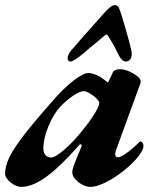

<svg xmlns="http://www.w3.org/2000/svg" viewBox="-48 -718 620 752"><path d="M-28 -38Q-28 -67 -11.5 -101.5Q5 -136 45 -188Q85 -240 160 -325Q201 -372 239.5 -402Q278 -432 298 -432Q311 -432 329 -424.5Q347 -417 364 -403Q371 -396 373 -396H374Q376 -396 377 -398.5Q378 -401 379 -403Q390 -425 394 -435Q396 -440 403.5 -443.5Q411 -447 421 -447Q446 -447 474.5 -430Q503 -413 503 -399Q503 -393 502 -392L405 -126Q403 -118 403 -115Q403 -102 415 -102Q425 -102 448.5 -119Q472 -136 497 -161Q500 -164 501 -164Q506 -164 510 -159Q514 -154 514 -147Q514 -131 494 -105.5Q474 -80 441 -53Q403 -22 366.5 -4Q330 14 307 14Q282 14 258.5 -5Q235 -24 235 -44Q235 -50 240 -67Q248 -90 272 -146V-148Q272 -151 269 -152.5Q266 -154 264 -152Q190 -67 134.5 -26.5Q79 14 36 14Q15 14 -6.5 -3.5Q-28 -21 -28 -38ZM274 -206Q305 -244 323 -273.5Q341 -303 341 -315Q341 -324 319 -342Q308 -350 297.5 -355.5Q287 -361 280 -361Q265 -361 239 -343.5Q213 -326 190 -302Q163 -274 142.5 -225.5Q122 -177 122 -137Q122 -120 130 -110.5Q138 -101 152 -101Q168 -101 203.5 -131.5Q239 -162 274 -206ZM429 -655 444 -605Q461 -546 466 -522Q468 -512 468 -507Q468 -494 462 -485.5Q456 -477 444 -477Q428 -477 412 -512Q397 -544 374 -579Q371 -583 369 -583Q366 -583 362 -579Q320 -543 302 -529L281 -511Q241 -477 228 -477Q223 -477 220 -480.5Q217 -484 217 -490Q217 -504 232 -522Q275 -572 321 -623L351 -657Q370 -679 381.5 -688.5Q393 -698 403 -698Q412 -698 417 -688.5Q422 -679 429 -655Z"/></svg>

Font: EB Garamond ExtraBold
Style: Italic
Weight: 800
Italic angle: -17.2°
Designer: Georg Duffner and Octavio Pardo
Foundry: Georg Duffner
Version: Version 1.000